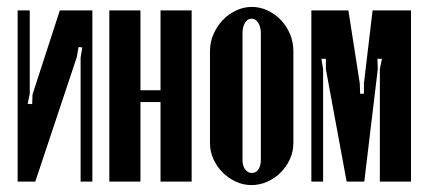

<svg xmlns="http://www.w3.org/2000/svg" viewBox="-20 -525 1235 555"><path d="M247 -495V0H213V-359L218 -388L207 -389L202 -360L82 0H31V-495H66V-254L60 -225L73 -224L74 -252L153 -495Z M386 -495V-264H444V-495H534V0H444V-230H386V0H296V-495Z M708 -505Q732 -505 754 -494.5Q776 -484 792.5 -466.5Q809 -449 818.5 -426Q828 -403 828 -378V-111Q828 -87 818 -65Q808 -43 791.5 -26.5Q775 -10 753 0Q731 10 707 10Q683 10 661.5 0Q640 -10 623.5 -26.5Q607 -43 597 -65Q587 -87 587 -111V-378Q587 -403 597 -426Q607 -449 623.5 -466.5Q640 -484 662 -494.5Q684 -505 708 -505ZM707 -471Q696 -471 688.5 -459.5Q681 -448 681 -429V-63Q681 -46 688.5 -35.5Q696 -25 708 -25Q720 -25 727 -35.5Q734 -46 734 -63V-429Q734 -447 726.5 -459Q719 -471 707 -471Z M1168 0H1078V-325L1084 -355H1071L1072 -325L1033 0H982L922 -325V-355H909L914 -325V0H880V-495H987L1020 -284L1021 -254H1032V-284L1057 -495H1168Z"/></svg>

Font: Moniqa ExtBd Cond Paragraph
Style: Regular
Weight: 800
Width: 3
Designer: Rajesh Rajput
Foundry: Rajesh Rajput
Version: Version 1.000